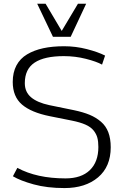

<svg xmlns="http://www.w3.org/2000/svg" viewBox="-20 -984 649 1016"><path d="M260.3 -789.1 176.8 -964.4H221.2L306.6 -820.3L392.6 -964.4H436L354 -789.1ZM321.3 11.2Q229 11.2 158.2 -8.3Q87.4 -27.8 48.3 -51.3L71.8 -95.7Q174.8 -40 326.7 -40Q410.2 -40 455.3 -83.5Q500.5 -127 500.5 -206.1Q500.5 -235.4 495.1 -255.4Q489.7 -275.4 475.1 -293.7Q460.4 -312 432.4 -324.5Q404.3 -336.9 360.8 -345.7L243.7 -369.1Q145.5 -388.7 96.4 -430.7Q47.4 -472.7 47.4 -550.3Q47.4 -600.6 66.9 -637.5Q86.4 -674.3 123.3 -696.3Q160.2 -718.3 208.7 -728.8Q257.3 -739.3 319.3 -739.3Q380.9 -739.3 439.7 -724.1Q498.5 -709 536.1 -689.9L520 -642.1Q491.2 -658.2 434.8 -672.6Q378.4 -687 317.9 -687Q214.8 -687 163.1 -652.6Q111.3 -618.2 111.3 -543.9Q111.3 -497.6 144 -469.5Q176.8 -441.4 240.7 -427.7L371.6 -400.9Q420.4 -390.6 454.3 -376.5Q488.3 -362.3 514.4 -339.8Q540.5 -317.4 553.2 -283.9Q565.9 -250.5 565.9 -204.6Q565.9 -102.1 498.8 -45.4Q431.6 11.2 321.3 11.2Z"/></svg>

Font: Oxygen Light
Style: Regular
Weight: 300
Designer: vernon adams
Foundry: Vernon Adams
Version: Version Release 0.2.3 webfont; ttfautohint (v0.93.3-1d66) -l